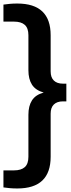

<svg xmlns="http://www.w3.org/2000/svg" viewBox="-36 -838 404 1088"><path d="M62 230Q39.5 230 19.5 228.2Q-0.5 226.5 -16.5 224V127.5H43Q84 127.5 104.5 109Q125 90.5 125 50.5V-188Q125 -237.5 145.2 -269.2Q165.5 -301 211.5 -313.5Q165.5 -326.5 145.2 -358.2Q125 -390 125 -439.5V-638.5Q125 -678.5 104.5 -697Q84 -715.5 43 -715.5H-16.5V-812Q-0.5 -814.5 19.5 -816.2Q39.5 -818 62 -818Q251 -818 251 -638.5V-433.5Q251 -399 269.2 -381.5Q287.5 -364 320 -364H340V-263.5H320Q287.5 -263.5 269.2 -246Q251 -228.5 251 -194V50.5Q251 230 62 230Z"/></svg>

Font: Encode Sans SmCnd SmBold
Style: Regular
Weight: 600
Width: 4
Designer: Multiple Designers
Foundry: Impallari Type
Version: Version 3.002; ttfautohint (v1.8.3) -l 8 -r 50 -G 200 -x 14 